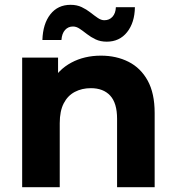

<svg xmlns="http://www.w3.org/2000/svg" viewBox="-20 -777 731 797"><path d="M72 0V-538H221V-389L193 -434Q222 -488 276 -517Q330 -546 399 -546Q463 -546 513.5 -520.5Q564 -495 593 -442.5Q622 -390 622 -308V0H466V-284Q466 -349 437.5 -380Q409 -411 357 -411Q320 -411 290.5 -395.5Q261 -380 244.5 -348Q228 -316 228 -266V0ZM423 -604Q397 -604 377 -613.5Q357 -623 341 -635.5Q325 -648 311 -657.5Q297 -667 283 -667Q263 -667 250 -652.5Q237 -638 235 -611H156Q158 -678 189 -717.5Q220 -757 273 -757Q299 -757 319 -747.5Q339 -738 355.5 -725Q372 -712 386 -702.5Q400 -693 413 -693Q434 -693 447 -707.5Q460 -722 461 -747H540Q539 -683 507.5 -643.5Q476 -604 423 -604Z"/></svg>

Font: Montserrat Thin
Style: Bold
Weight: 700
Version: Version 9.000